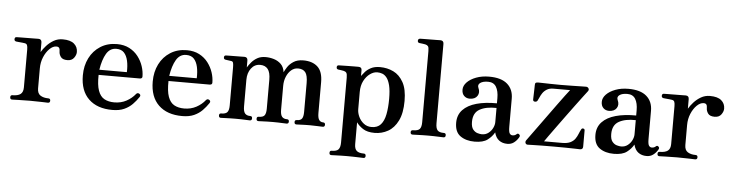

<svg xmlns="http://www.w3.org/2000/svg" viewBox="-52 -982 5520 1445"><g transform="rotate(5 2708.0 -259.5)"><path d="M51 0Q36 0 36 -17Q36 -33 51 -33Q92 -33 112 -48Q132 -63 132 -99V-385Q132 -407 127.5 -418Q123 -429 109 -431Q104 -432 90 -433.5Q76 -435 62.5 -436Q49 -437 44 -438Q30 -441 30 -454Q30 -471 45 -471Q48 -471 71.5 -471.5Q95 -472 124.5 -472Q154 -472 178.5 -472.5Q203 -473 209 -473Q234 -473 234 -447V-375Q248 -399 271 -424.5Q294 -450 324.5 -467.5Q355 -485 392 -485Q450 -485 478 -461Q506 -437 506 -399Q506 -377 489.5 -354.5Q473 -332 440 -332Q403 -332 389.5 -351.5Q376 -371 376 -390Q376 -410 370 -418.5Q364 -427 349 -427Q323 -427 297.5 -402Q272 -377 255.5 -337.5Q239 -298 239 -252V-101Q239 -63 262.5 -48Q286 -33 322 -33Q338 -33 338 -17Q338 0 322 0Q312 0 275.5 -1.5Q239 -3 185 -3Q139 -3 100.5 -1.5Q62 0 51 0Z M809 12Q695 12 630.5 -50Q566 -112 566 -228Q566 -301 595 -359Q624 -417 677.5 -451Q731 -485 802 -485Q856 -485 896 -464Q936 -443 962 -409Q988 -375 1001 -335.5Q1014 -296 1014 -258Q1014 -242 994 -242H684Q682 -166 697.5 -123Q713 -80 744 -63Q775 -46 819 -46Q870 -46 910.5 -68Q951 -90 977 -123Q988 -136 1002 -127Q1016 -118 1006 -103Q986 -73 960.5 -47Q935 -21 898.5 -4.5Q862 12 809 12ZM686 -281H894Q896 -329 887.5 -367Q879 -405 858.5 -427Q838 -449 800 -449Q752 -449 725 -403.5Q698 -358 686 -281Z M1337 12Q1223 12 1158.5 -50Q1094 -112 1094 -228Q1094 -301 1123 -359Q1152 -417 1205.5 -451Q1259 -485 1330 -485Q1384 -485 1424 -464Q1464 -443 1490 -409Q1516 -375 1529 -335.5Q1542 -296 1542 -258Q1542 -242 1522 -242H1212Q1210 -166 1225.5 -123Q1241 -80 1272 -63Q1303 -46 1347 -46Q1398 -46 1438.5 -68Q1479 -90 1505 -123Q1516 -136 1530 -127Q1544 -118 1534 -103Q1514 -73 1488.5 -47Q1463 -21 1426.5 -4.5Q1390 12 1337 12ZM1214 -281H1422Q1424 -329 1415.5 -367Q1407 -405 1386.5 -427Q1366 -449 1328 -449Q1280 -449 1253 -403.5Q1226 -358 1214 -281Z M1628 0Q1613 0 1613 -17Q1613 -33 1628 -33Q1662 -33 1674.5 -48Q1687 -63 1687 -99V-387Q1687 -408 1684 -420Q1681 -432 1668 -433Q1661 -434 1647 -436Q1633 -438 1626 -439Q1612 -441 1612 -455Q1612 -471 1627 -471Q1630 -471 1649.5 -471.5Q1669 -472 1693.5 -472Q1718 -472 1738.5 -472.5Q1759 -473 1765 -473Q1790 -473 1790 -447V-395Q1802 -415 1819.5 -435.5Q1837 -456 1862.5 -470.5Q1888 -485 1925 -485Q1957 -485 1988 -475.5Q2019 -466 2041.5 -444Q2064 -422 2069 -383Q2076 -399 2091.5 -423Q2107 -447 2136 -466Q2165 -485 2210 -485Q2279 -485 2318 -449Q2357 -413 2357 -333V-101Q2357 -63 2368 -48Q2379 -33 2398 -33Q2414 -33 2414 -17Q2414 0 2398 0Q2387 0 2358 -1.5Q2329 -3 2303 -3Q2286 -3 2264.5 -2.5Q2243 -2 2225 -1Q2207 0 2199 0Q2184 0 2184 -17Q2184 -33 2199 -33Q2227 -33 2238 -48Q2249 -63 2249 -99V-316Q2249 -375 2231 -398Q2213 -421 2175 -421Q2147 -421 2124.5 -402Q2102 -383 2088.5 -351Q2075 -319 2075 -281V-101Q2075 -63 2087.5 -48Q2100 -33 2125 -33Q2141 -33 2141 -17Q2141 0 2125 0Q2118 0 2099.5 -1Q2081 -2 2060 -2.5Q2039 -3 2021 -3Q2004 -3 1981 -2.5Q1958 -2 1939 -1Q1920 0 1912 0Q1897 0 1897 -17Q1897 -33 1912 -33Q1944 -33 1955.5 -48Q1967 -63 1967 -99V-316Q1967 -373 1947 -398Q1927 -423 1889 -423Q1847 -423 1821 -388.5Q1795 -354 1795 -302V-101Q1795 -63 1808 -48Q1821 -33 1848 -33Q1863 -33 1863 -17Q1863 0 1848 0Q1841 0 1822 -1Q1803 -2 1781 -2.5Q1759 -3 1741 -3Q1724 -3 1700 -2.5Q1676 -2 1656 -1Q1636 0 1628 0Z M2481 207Q2466 207 2466 191Q2466 174 2481 174Q2519 174 2532.5 158Q2546 142 2546 106V-384Q2546 -412 2539 -421Q2532 -430 2518 -433Q2511 -435 2497.5 -436.5Q2484 -438 2478 -439Q2464 -441 2464 -455Q2464 -471 2479 -471Q2482 -471 2503 -471.5Q2524 -472 2550.5 -472.5Q2577 -473 2599 -473Q2621 -473 2627 -473Q2652 -473 2652 -450V-406Q2661 -418 2677 -437Q2693 -456 2720.5 -470.5Q2748 -485 2789 -485Q2844 -485 2890.5 -462.5Q2937 -440 2966 -388Q2995 -336 2995 -247Q2995 -155 2966.5 -97.5Q2938 -40 2891.5 -14Q2845 12 2791 12Q2735 12 2702.5 -9.5Q2670 -31 2653 -56V109Q2653 145 2670 159.5Q2687 174 2724 174Q2739 174 2739 191Q2739 207 2724 207Q2717 207 2693.5 206Q2670 205 2643.5 204.5Q2617 204 2599 204Q2582 204 2557 204.5Q2532 205 2510.5 206Q2489 207 2481 207ZM2764 -30Q2809 -30 2833.5 -57.5Q2858 -85 2868 -135.5Q2878 -186 2878 -253Q2878 -316 2868.5 -354Q2859 -392 2843.5 -411.5Q2828 -431 2809.5 -437.5Q2791 -444 2772 -444Q2745 -444 2717.5 -424.5Q2690 -405 2671.5 -369.5Q2653 -334 2653 -285V-155Q2653 -127 2666.5 -98Q2680 -69 2705 -49.5Q2730 -30 2764 -30Z M3077 0Q3061 0 3061 -17Q3061 -33 3077 -33Q3115 -33 3128 -48Q3141 -63 3141 -99V-637Q3141 -665 3134 -673.5Q3127 -682 3113 -685Q3106 -687 3091 -688.5Q3076 -690 3069 -691Q3055 -693 3055 -707Q3055 -722 3070 -724Q3073 -724 3095 -724.5Q3117 -725 3144.5 -725Q3172 -725 3195 -725.5Q3218 -726 3224 -726Q3249 -726 3249 -700V-101Q3249 -64 3262 -48.5Q3275 -33 3311 -33Q3326 -33 3326 -17Q3326 0 3311 0Q3304 0 3282.5 -1Q3261 -2 3236.5 -2.5Q3212 -3 3194 -3Q3177 -3 3152 -2.5Q3127 -2 3105.5 -1Q3084 0 3077 0Z M3546 12Q3481 12 3438.5 -18Q3396 -48 3396 -118Q3396 -177 3432.5 -215.5Q3469 -254 3535 -272.5Q3601 -291 3689 -290V-329Q3689 -383 3670 -414.5Q3651 -446 3609 -446Q3570 -446 3550 -431.5Q3530 -417 3540 -394Q3556 -360 3539 -333.5Q3522 -307 3481 -307Q3456 -307 3439 -323.5Q3422 -340 3422 -370Q3422 -400 3447 -426Q3472 -452 3515.5 -468.5Q3559 -485 3614 -485Q3705 -485 3751 -445Q3797 -405 3797 -335V-123Q3797 -83 3805.5 -71.5Q3814 -60 3827 -60Q3837 -60 3844.5 -63.5Q3852 -67 3856 -71Q3867 -82 3878 -70Q3883 -65 3882 -59Q3881 -53 3877 -47Q3863 -24 3842.5 -8.5Q3822 7 3793 7Q3756 7 3730.5 -12Q3705 -31 3695 -71Q3677 -38 3643.5 -13Q3610 12 3546 12ZM3596 -48Q3625 -48 3646 -64.5Q3667 -81 3678 -104Q3689 -127 3689 -148V-255Q3610 -257 3562 -230Q3514 -203 3514 -135Q3514 -96 3529 -77.5Q3544 -59 3563.5 -53.5Q3583 -48 3596 -48Z M3947 0Q3934 0 3929.5 -11Q3925 -22 3934 -34Q3940 -42 3960.5 -70.5Q3981 -99 4011 -140Q4041 -181 4074 -227Q4107 -273 4138.5 -316Q4170 -359 4194 -391.5Q4218 -424 4229 -437H4103Q4073 -437 4053 -424.5Q4033 -412 4021.5 -394.5Q4010 -377 4003.5 -361Q3997 -345 3992 -337Q3985 -326 3971.5 -327.5Q3958 -329 3958 -342Q3958 -346 3958.5 -360.5Q3959 -375 3959.5 -394Q3960 -413 3960.5 -429.5Q3961 -446 3961 -453Q3961 -465 3966.5 -469Q3972 -473 3983 -473Q3986 -473 4012 -472.5Q4038 -472 4076.5 -471Q4115 -470 4155 -470Q4199 -470 4241 -471Q4283 -472 4312.5 -472.5Q4342 -473 4346 -473Q4359 -473 4365.5 -462.5Q4372 -452 4364 -441Q4356 -431 4333.5 -401Q4311 -371 4280 -329.5Q4249 -288 4215.5 -242Q4182 -196 4151 -153.5Q4120 -111 4097.5 -79.5Q4075 -48 4067 -36H4203Q4243 -36 4266 -47.5Q4289 -59 4301.5 -77Q4314 -95 4321.5 -114.5Q4329 -134 4338 -150Q4343 -160 4353.5 -157.5Q4364 -155 4364 -145V-22Q4364 0 4342 0Q4339 0 4308.5 -1Q4278 -2 4233 -2.5Q4188 -3 4142 -3Q4097 -3 4054 -2.5Q4011 -2 3981.5 -1Q3952 0 3947 0Z M4598 12Q4533 12 4490.5 -18Q4448 -48 4448 -118Q4448 -177 4484.5 -215.5Q4521 -254 4587 -272.5Q4653 -291 4741 -290V-329Q4741 -383 4722 -414.5Q4703 -446 4661 -446Q4622 -446 4602 -431.5Q4582 -417 4592 -394Q4608 -360 4591 -333.5Q4574 -307 4533 -307Q4508 -307 4491 -323.5Q4474 -340 4474 -370Q4474 -400 4499 -426Q4524 -452 4567.5 -468.5Q4611 -485 4666 -485Q4757 -485 4803 -445Q4849 -405 4849 -335V-123Q4849 -83 4857.5 -71.5Q4866 -60 4879 -60Q4889 -60 4896.5 -63.5Q4904 -67 4908 -71Q4919 -82 4930 -70Q4935 -65 4934 -59Q4933 -53 4929 -47Q4915 -24 4894.5 -8.5Q4874 7 4845 7Q4808 7 4782.5 -12Q4757 -31 4747 -71Q4729 -38 4695.5 -13Q4662 12 4598 12ZM4648 -48Q4677 -48 4698 -64.5Q4719 -81 4730 -104Q4741 -127 4741 -148V-255Q4662 -257 4614 -230Q4566 -203 4566 -135Q4566 -96 4581 -77.5Q4596 -59 4615.5 -53.5Q4635 -48 4648 -48Z M4941 0Q4926 0 4926 -17Q4926 -33 4941 -33Q4982 -33 5002 -48Q5022 -63 5022 -99V-385Q5022 -407 5017.5 -418Q5013 -429 4999 -431Q4994 -432 4980 -433.5Q4966 -435 4952.5 -436Q4939 -437 4934 -438Q4920 -441 4920 -454Q4920 -471 4935 -471Q4938 -471 4961.5 -471.5Q4985 -472 5014.5 -472Q5044 -472 5068.5 -472.5Q5093 -473 5099 -473Q5124 -473 5124 -447V-375Q5138 -399 5161 -424.5Q5184 -450 5214.5 -467.5Q5245 -485 5282 -485Q5340 -485 5368 -461Q5396 -437 5396 -399Q5396 -377 5379.5 -354.5Q5363 -332 5330 -332Q5293 -332 5279.5 -351.5Q5266 -371 5266 -390Q5266 -410 5260 -418.5Q5254 -427 5239 -427Q5213 -427 5187.5 -402Q5162 -377 5145.5 -337.5Q5129 -298 5129 -252V-101Q5129 -63 5152.5 -48Q5176 -33 5212 -33Q5228 -33 5228 -17Q5228 0 5212 0Q5202 0 5165.5 -1.5Q5129 -3 5075 -3Q5029 -3 4990.5 -1.5Q4952 0 4941 0Z"/></g></svg>

Font: Zen Antique
Style: Regular
Weight: 400
Designer: Yoshimichi Ohira
Foundry: Positype
Version: Version 1.001